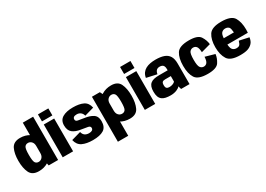

<svg xmlns="http://www.w3.org/2000/svg" viewBox="1 -1790 4178 3016"><g transform="rotate(-30 2090.5 -282.0)"><path d="M398 0H569V-785H381.5V-83ZM222.5 3Q318.5 3 392.5 -42.5Q466.5 -88 466.5 -158.5L381.5 -235Q381.5 -183.5 355 -154.8Q328.5 -126 291.5 -126Q251 -126 230.8 -156.5Q210.5 -187 210.5 -298Q210.5 -408 230.8 -438.5Q251 -469 291.5 -469Q328.5 -469 355 -440.5Q381.5 -412 381.5 -362L466.5 -436.5Q466.5 -506.5 392.5 -553Q318.5 -599.5 222.5 -599.5Q103.5 -599.5 62.2 -514.5Q21 -429.5 21 -298.5Q21 -167.5 62.2 -82.2Q103.5 3 222.5 3Z M652.5 0H841V-595H652.5ZM652.5 -778.5V-651.5H841V-778.5Z M1201 4.5Q1330 4.5 1397.8 -38.2Q1465.5 -81 1465.5 -187.5Q1465.5 -277 1407.2 -314.5Q1349 -352 1258.5 -364Q1188.5 -375.5 1147.8 -382.5Q1107 -389.5 1107 -424Q1107 -448.5 1124.2 -461.8Q1141.5 -475 1179.5 -475Q1220.5 -475 1249.2 -451.8Q1278 -428.5 1287 -389L1457 -437Q1438.5 -529.5 1368.2 -564.5Q1298 -599.5 1181.5 -599.5Q1061 -599.5 990.8 -557.8Q920.5 -516 920.5 -423Q920.5 -332 973.2 -289.5Q1026 -247 1120 -234Q1193 -222 1235.8 -214.2Q1278.5 -206.5 1278.5 -172Q1278.5 -147 1258.5 -133.8Q1238.5 -120.5 1203 -120.5Q1156.5 -120.5 1126.8 -142.5Q1097 -164.5 1087.5 -208L917.5 -160Q938 -66.5 1012 -31Q1086 4.5 1201 4.5Z M1525.5 221.5H1713V-507.5L1669 -594.5H1525.5ZM1873 3Q1991.5 3 2032.5 -82.5Q2073.5 -168 2073.5 -298.5Q2073.5 -429.5 2032.5 -514.5Q1991.5 -599.5 1873 -599.5Q1776.5 -599.5 1702.2 -553Q1628 -506.5 1628 -436.5L1713 -362Q1713 -412 1739.8 -440.5Q1766.5 -469 1803.5 -469Q1844 -469 1864.2 -438.5Q1884.5 -408 1884.5 -298Q1884.5 -186 1864.2 -156Q1844 -126 1803.5 -126Q1766.5 -126 1739.8 -154.2Q1713 -182.5 1713 -235L1628 -158.5Q1628 -88 1702.2 -42.5Q1776.5 3 1873 3Z M2142 0H2330.5V-595H2142ZM2142 -778.5V-651.5H2330.5V-778.5Z M2611.5 6Q2642.5 6 2670.2 0.5Q2698 -5 2720.8 -14.2Q2743.5 -23.5 2759.5 -34.5Q2775.5 -45.5 2782.5 -58L2800 0H2953V-372Q2953 -458.5 2922 -508.2Q2891 -558 2830.5 -579.2Q2770 -600.5 2680 -600.5Q2629 -600.5 2583.5 -592Q2538 -583.5 2501.5 -564Q2465 -544.5 2440.5 -511Q2416 -477.5 2407.5 -427L2593.5 -386Q2599.5 -420.5 2612.5 -439.2Q2625.5 -458 2643 -465.2Q2660.5 -472.5 2680.5 -472.5Q2706.5 -472.5 2725 -464.2Q2743.5 -456 2753.5 -436Q2763.5 -416 2763.5 -380V-359.5H2604.5Q2552.5 -359.5 2514.2 -350.2Q2476 -341 2451 -320.2Q2426 -299.5 2414 -265Q2402 -230.5 2402 -179.5Q2402 -124.5 2415.2 -88.5Q2428.5 -52.5 2455.5 -31.8Q2482.5 -11 2521.2 -2.5Q2560 6 2611.5 6ZM2658 -117.5Q2643 -117.5 2631 -120.5Q2619 -123.5 2610.2 -130.8Q2601.5 -138 2597 -151.5Q2592.5 -165 2592.5 -187Q2592.5 -209.5 2597 -223.2Q2601.5 -237 2610 -243.8Q2618.5 -250.5 2631.2 -253.2Q2644 -256 2660 -256H2761V-157Q2753.5 -146.5 2737.5 -137.2Q2721.5 -128 2700.8 -122.8Q2680 -117.5 2658 -117.5Z M3286 5.5Q3445 5.5 3490 -64Q3535 -133.5 3543 -205.5L3371.5 -254Q3368 -182 3345.8 -153.5Q3323.5 -125 3286 -125Q3249 -125 3224.2 -156.2Q3199.5 -187.5 3199.5 -296Q3199.5 -408.5 3224 -438.8Q3248.5 -469 3286 -469Q3324 -469 3346 -441.5Q3368 -414 3371.5 -337L3543 -384Q3535 -460.5 3490 -530.5Q3445 -600.5 3286 -600.5Q3111 -600.5 3059.8 -519.2Q3008.5 -438 3008.5 -296Q3008.5 -155.5 3059.8 -75Q3111 5.5 3286 5.5Z M3875 5.5V-118.5Q3829.5 -118.5 3803 -150.5Q3776 -181.5 3776 -297.5Q3776 -413 3802.5 -444.5Q3829.5 -477 3873 -477Q3918 -477 3941.5 -448Q3957 -424 3962.5 -355H3760V-240.5H4149Q4152 -266.5 4152 -298Q4152 -433.5 4102 -517.5Q4051 -601 3872.5 -601Q3699 -601 3646 -518.5Q3592.5 -436 3592.5 -298Q3592.5 -162.5 3646 -78.5Q3698.5 5.5 3875 5.5ZM3875 -118.5V5.5Q3965.5 5.5 4014 -12.5Q4062 -29.5 4094.5 -65Q4127 -99.5 4136.5 -166L3964 -204Q3955 -175.5 3945.5 -155Q3935.5 -135 3919 -126.5Q3902.5 -118.5 3875 -118.5Z"/></g></svg>

Font: Anybody SemiCondensed ExtraBold
Style: Regular
Weight: 800
Width: 4
Version: Version 1.113;gftools[0.9.25]